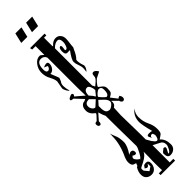

<svg xmlns="http://www.w3.org/2000/svg" viewBox="-285 -776 758 758"><g transform="rotate(-45 94.5 -396.5)"><path d="M78 -797 68 -754H34L44 -797ZM138 -797 128 -754H94L104 -797ZM110 -417H109Q109 -426 104.5 -436Q100 -446 93 -446Q75 -446 75 -419Q85 -409 93 -396ZM121 -365Q135 -365 135 -392Q135 -409 121 -409Q116 -409 107.5 -401.5Q99 -394 98 -389Q108 -375 121 -365ZM66 -408Q43 -408 43 -390Q43 -382 48 -374.5Q53 -367 61 -367L85 -389ZM92 -321V-320Q100 -320 109.5 -327.5Q119 -335 119 -342Q119 -353 105 -366Q91 -379 90 -380L74 -362V-350Q74 -321 92 -321ZM43 -99 38 -96Q45 -96 56.5 -117Q68 -138 68 -146Q66 -260 66 -315Q61 -324 55 -345L32 -319Q32 -304 25 -304Q15 -304 15 -317Q15 -325 26 -325Q46 -345 46 -348Q46 -351 45 -351Q25 -365 25 -385Q25 -407 41 -414Q48 -414 56 -419L24 -453Q11 -453 11 -458Q11 -463 19 -467Q27 -471 32 -471Q41 -466 32 -457L67 -427L66 -467V-640Q60 -655 44 -655Q21 -655 21 -618Q21 -601 31 -601Q36 -601 40 -606Q44 -611 43 -616L29 -622Q39 -627 46 -627Q55 -627 55 -617Q55 -605 47.5 -595.5Q40 -586 29 -586Q43 -552 43 -550L37 -535Q31 -529 31 -516Q31 -504 36 -486Q32 -487 26.5 -497Q21 -507 21 -513L27 -546Q27 -557 17 -576Q7 -593 7 -614Q7 -634 19.5 -650.5Q32 -667 49 -667Q53 -667 58 -662Q63 -657 65 -656V-705H46L44 -715H125V-705H112V-665Q112 -658 113 -656H114Q127 -672 143 -672Q156 -672 163.5 -663Q171 -654 171 -641Q171 -634 169 -619Q167 -604 167 -597L162 -587Q152 -564 141 -554L140 -549Q140 -534 147 -516Q147 -503 135 -491Q137 -505 137 -512Q137 -520 132 -533Q127 -546 127 -555Q127 -567 150 -598H138Q131 -597 127.5 -601.5Q124 -606 124 -616Q124 -636 135 -636Q138 -633 138 -629Q138 -625 137 -620Q136 -615 136 -613Q136 -610 140 -610Q146 -610 150 -620.5Q154 -631 154 -639Q154 -660 141 -660Q128 -660 113 -645V-437L119 -426Q120 -427 128.5 -434Q137 -441 141 -446.5Q145 -452 145 -460Q145 -472 154 -472Q163 -472 172 -457L146 -444L136 -434Q127 -424 125 -417Q128 -414 134.5 -409.5Q141 -405 144.5 -400Q148 -395 148 -387Q148 -371 145 -366Q142 -361 129 -354L150 -327Q155 -332 161 -332Q166 -324 166 -319Q166 -307 155 -307Q146 -312 146 -319L129 -336Q124 -341 123 -341L124 -335Q124 -321 112 -315Q110 -281 110 -274Q110 -256 111 -223.5Q112 -191 112 -165V-137Q113 -136 116.5 -129Q120 -122 123.5 -117Q127 -112 131.5 -107Q136 -102 140 -102Q145 -102 148 -109.5Q151 -117 151 -124L147 -134L143 -135Q138 -135 135.5 -131.5Q133 -128 135 -123Q127 -136 127 -139Q127 -145 139 -145Q151 -145 154 -142Q142 -187 142 -204Q142 -236 167 -255Q154 -239 154 -220Q154 -195 164 -175Q174 -155 174 -135Q174 -116 169 -111Q166 -108 151 -98Q169 -83 169 -53Q169 -40 160 -32Q151 -24 138 -24Q122 -24 122 -47Q122 -52 128.5 -56.5Q135 -61 136 -63H140Q146 -63 146 -57Q146 -54 141 -45.5Q136 -37 136 -34H137Q143 -34 149.5 -46Q156 -58 156 -65Q156 -82 142 -88Q133 -92 115 -102V-6H135V4H54V-6H72Q71 -17 71 -41V-58Q72 -75 72 -109Q66 -94 41 -81L25 -73Q18 -70 18 -65L19 -56L34 -38L50 -49V-57Q50 -63 49 -64Q45 -54 37 -54L28 -59L36 -70Q44 -72 46 -72Q61 -72 61 -57Q61 -42 52.5 -32Q44 -22 31 -22Q17 -22 8.5 -30Q0 -38 0 -52Q0 -68 10 -84Q17 -87 17 -92Q17 -97 21 -97Q11 -100 7.5 -101.5Q4 -103 1.5 -108Q-1 -113 -1 -122Q-1 -133 4 -145Q28 -194 28 -241Q29 -247 28 -254Q29 -250 33 -240Q37 -230 39 -225Q41 -220 42.5 -210.5Q44 -201 44 -191Q44 -170 23 -140Q31 -145 36 -145Q48 -145 48 -132Q48 -124 42 -124Q35 -124 30 -129Q24 -124 24 -119Q24 -114 31 -106.5Q38 -99 43 -99Z"/></g></svg>

Font: Bukvitsa
Style: Regular
Weight: 500
Foundry: Ponomar Technologies, Inc.
Version: Version 1.1